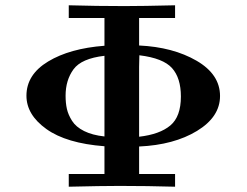

<svg xmlns="http://www.w3.org/2000/svg" viewBox="-20 -706 934 726"><path d="M80 -344Q80 -424 162 -473.5Q244 -523 375 -533V-638H240V-686Q345 -683 451 -683Q518 -683 642 -686V-638H506V-534Q634 -528 723 -476.5Q812 -425 812 -343Q812 -264 725 -211Q638 -158 506 -152V-48H642V0Q537 -3 432 -3Q364 -3 240 0V-48H375V-153Q231 -164 155.5 -218Q80 -272 80 -344ZM228 -344Q228 -316 233 -294Q238 -272 252.5 -249Q267 -226 298 -210.5Q329 -195 375 -190V-495Q288 -485 258 -444Q228 -403 228 -344ZM506 -189Q584 -198 624 -231.5Q664 -265 664 -341Q664 -411 630.5 -448.5Q597 -486 507 -497L506 -453Z"/></svg>

Font: CMU Serif
Style: Bold
Weight: 700
Version: Version 0.7.0